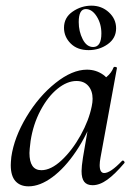

<svg xmlns="http://www.w3.org/2000/svg" viewBox="-20 -645 477 678"><path d="M18 -62Q18 -71 20 -91Q30 -160 73.5 -232.5Q117 -305 176 -352Q235 -399 287 -399Q319 -399 344.5 -381Q370 -363 373 -328L325 -357Q339 -359 356.5 -373.5Q374 -388 381 -407Q383 -409 385 -409Q388 -409 391 -407.5Q394 -406 393 -405L335 -89Q332 -73 332 -62Q332 -34 348 -34Q370 -34 411 -77Q412 -78 414 -78Q417 -78 419 -74.5Q421 -71 419 -69Q386 -30 359 -10.5Q332 9 307 9Q287 9 277.5 -3Q268 -15 268 -41Q268 -57 273 -89L297 -229L316 -246Q288 -169 248.5 -110.5Q209 -52 165 -19.5Q121 13 81 13Q51 13 34.5 -5.5Q18 -24 18 -62ZM304 -270Q307 -284 307 -296Q307 -324 292 -341.5Q277 -359 250 -359Q217 -359 183 -331.5Q149 -304 123 -255Q97 -206 88 -147Q84 -115 84 -105Q84 -44 126 -44Q160 -44 197.5 -79Q235 -114 264.5 -167Q294 -220 304 -270ZM206 -547Q206 -583 236.5 -604Q267 -625 303 -625Q339 -625 364.5 -601.5Q390 -578 390 -545Q390 -510 360.5 -489Q331 -468 293 -468Q253 -468 229.5 -491.5Q206 -515 206 -547ZM338 -527Q338 -561 321.5 -587Q305 -613 283 -613Q258 -613 258 -567Q258 -534 272 -506.5Q286 -479 309 -479Q338 -479 338 -527Z"/></svg>

Font: Cormorant Infant Medium
Style: Italic
Weight: 500
Italic angle: -10°
Designer: Christian Thalmann (Catharsis Fonts)
Foundry: Catharsis Fonts
Version: Version 4.000